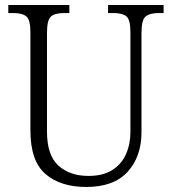

<svg xmlns="http://www.w3.org/2000/svg" viewBox="-20 -734 684 764"><path d="M323 10Q221 10 161 -41.5Q101 -93 101 -215V-606Q101 -656 84.5 -669Q68 -682 34 -682H13V-714H256V-682H234Q199 -682 183 -668.5Q167 -655 167 -603V-210Q167 -116 212.5 -75Q258 -34 332 -34Q390 -34 427 -57.5Q464 -81 481.5 -121Q499 -161 499 -209V-605Q499 -656 483 -669Q467 -682 433 -682H410V-714H631V-682H610Q576 -682 559.5 -668.5Q543 -655 543 -603V-208Q543 -111 488 -50.5Q433 10 323 10Z"/></svg>

Font: Noto Serif Armenian SemiCondensed Light
Style: Regular
Weight: 300
Width: 4
Designer: Monotype Design Team
Foundry: Monotype Imaging Inc.
Version: Version 2.008; ttfautohint (v1.8.4.7-5d5b)